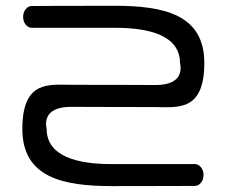

<svg xmlns="http://www.w3.org/2000/svg" viewBox="-20 -632 763 652"><path d="M225.3 -344C148.3 -344 55.9 -361.5 55.9 -194.1C55.9 -29.8 192.5 0 360.7 0C529 0 642 -0.7 642 -0.7C657.6 -0.7 671.2 -16.9 671.2 -37.8C671.2 -58.7 657.6 -74.8 641.8 -74.8C641.8 -74.8 475.7 -74.8 358.7 -74.8C241.8 -74.8 138.4 -100.9 138.4 -195C138.4 -197.1 116 -269.3 221.4 -269.2C221.9 -269.3 335.1 -268.4 504.4 -268.4C581.4 -268.4 673.8 -250.9 673.8 -418.3C673.8 -582.6 537.2 -612.4 369 -612.4C200.7 -612.4 87.7 -611.6 87.7 -611.6C72.1 -611.6 58.5 -595.5 58.5 -574.6C58.5 -553.7 72.2 -537.5 87.9 -537.5C87.9 -537.5 254.1 -537.6 371 -537.6C487.9 -537.6 591.3 -511.5 591.3 -417.4C591.3 -415.3 613.7 -343 508.4 -343.3C508.4 -343.3 394.6 -344 225.3 -344Z"/></svg>

Font: Hi.
Style: Tall Regular
Weight: 400
Designer: Mew Too, Robert Jablonski
Foundry: Cannot Into Space Fonts
Version: Version 1.996